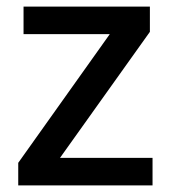

<svg xmlns="http://www.w3.org/2000/svg" viewBox="-20 -559 516 579"><path d="M440 0V-83H161L432 -463V-539H51V-456H311L35 -68V0Z"/></svg>

Font: Noto Sans Lisu Medium
Style: Regular
Weight: 500
Designer: Monotype Design Team. David Williams.
Foundry: Monotype Imaging Inc.
Version: Version 2.102